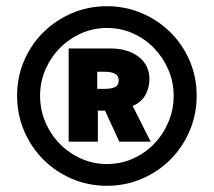

<svg xmlns="http://www.w3.org/2000/svg" viewBox="-20 -746 688 618"><path d="M324 -148Q264 -148 211.5 -170.5Q159 -193 119.5 -232.5Q80 -272 57.5 -325Q35 -378 35 -438Q35 -498 57.5 -550.5Q80 -603 119.5 -642Q159 -681 211.5 -703.5Q264 -726 324 -726Q384 -726 436.5 -703.5Q489 -681 528.5 -642Q568 -603 590.5 -550.5Q613 -498 613 -438Q613 -378 590.5 -325Q568 -272 528.5 -232.5Q489 -193 436.5 -170.5Q384 -148 324 -148ZM324 -218Q369 -218 408 -235.5Q447 -253 476 -283Q505 -313 522 -353Q539 -393 539 -438Q539 -482 522 -521.5Q505 -561 476 -591Q447 -621 408 -638.5Q369 -656 324 -656Q280 -656 241 -638.5Q202 -621 172.5 -591Q143 -561 126 -521.5Q109 -482 109 -438Q109 -393 126 -353Q143 -313 172.5 -283Q202 -253 241 -235.5Q280 -218 324 -218ZM201 -290V-590H335Q392 -590 426.5 -563Q461 -536 461 -491Q461 -463 447.5 -439.5Q434 -416 407 -405L465 -290H364L318 -390H295V-290ZM293 -460H318Q337 -460 349.5 -465.5Q362 -471 362 -487Q362 -503 349.5 -509Q337 -515 318 -515H293Z"/></svg>

Font: Geist Black
Style: Regular
Weight: 400
Designer: Basement.studio, Andrés Briganti, Mateo Zaragoza
Foundry: Basement.studio, Vercel, Andrés Briganti, Guido Ferreyra, Mateo Zaragoza
Version: Version 1.401